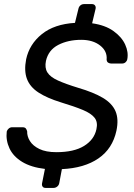

<svg xmlns="http://www.w3.org/2000/svg" viewBox="-20 -820 658 940"><path d="M203 100Q193 100 188.5 93.5Q184 87 186 77L200 7Q132 -1 88.5 -27.5Q45 -54 26.5 -93.5Q8 -133 13 -176Q15 -184 22.5 -190.5Q30 -197 39 -197H90Q102 -197 106.5 -191Q111 -185 113 -177Q112 -153 126.5 -129.5Q141 -106 173 -90.5Q205 -75 256 -75Q342 -75 391.5 -105.5Q441 -136 452 -187Q460 -222 443 -243.5Q426 -265 385 -282Q344 -299 278 -319Q210 -340 168.5 -367Q127 -394 112 -433.5Q97 -473 108 -530Q124 -604 185 -653Q246 -702 347 -708L364 -777Q366 -787 373.5 -793.5Q381 -800 392 -800H430Q440 -800 445 -793.5Q450 -787 448 -777L431 -706Q495 -697 535.5 -668Q576 -639 593 -601.5Q610 -564 603 -529Q602 -522 595 -515.5Q588 -509 578 -509H524Q517 -509 510 -513Q503 -517 502 -528Q506 -569 470.5 -597Q435 -625 378 -625Q313 -625 265 -600Q217 -575 205 -522Q198 -488 212 -465.5Q226 -443 263.5 -426Q301 -409 363 -390Q438 -368 483.5 -341Q529 -314 545.5 -275.5Q562 -237 550 -180Q531 -92 462 -44.5Q393 3 283 8L270 77Q268 87 260 93.5Q252 100 242 100Z"/></svg>

Font: Rubik
Style: Italic
Weight: 400
Italic angle: -12°
Designer: Hubert and Fischer
Foundry: Hubert and Fischer
Version: Version 2.300;gftools[0.9.30]